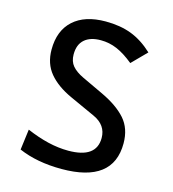

<svg xmlns="http://www.w3.org/2000/svg" viewBox="-107 -791 800 889"><g transform="rotate(15 293.0 -346.5)"><path d="M269 9.8Q150.9 9.8 63 -28.3L75.7 -127Q129.4 -104 179.4 -92Q229.5 -80.1 276.9 -80.1Q411.6 -80.1 411.6 -176.8Q411.6 -238.8 348.1 -267.6L228 -322.3Q157.2 -354.5 119.4 -399.9Q81.5 -445.3 81.5 -512.7Q81.5 -603.5 136.2 -653.3Q190.9 -703.1 291 -703.1Q360.8 -703.1 414.6 -682.6Q468.3 -662.1 518.1 -615.7L449.7 -546.4Q406.7 -581.5 369.4 -597.4Q332 -613.3 291.5 -613.3Q241.2 -613.3 213.6 -589.1Q186 -564.9 186 -517.6Q186 -483.9 204.1 -462.6Q222.2 -441.4 257.3 -424.8L358.9 -377Q436 -340.8 476.1 -295.4Q516.1 -250 516.1 -178.7Q516.1 9.8 269 9.8Z"/></g></svg>

Font: Caskaydia Cove
Style: Regular
Weight: 400
Monospace: yes
Designer: Aaron Bell
Foundry: Saja Typeworks
Version: Version 4.300; ttfautohint (v1.8.3)